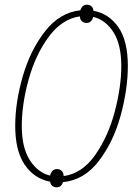

<svg xmlns="http://www.w3.org/2000/svg" viewBox="-20 -768 577 820"><path d="M194 8Q126 -5 85.5 -64.5Q45 -124 45 -230Q45 -331 77.5 -443Q110 -555 173 -635Q236 -715 323 -724Q331 -748 351 -748Q362 -748 370 -741.5Q378 -735 379 -722Q445 -710 485.5 -652Q526 -594 526 -486Q526 -388 495.5 -275.5Q465 -163 402.5 -81Q340 1 249 10Q242 32 222 32Q211 32 203.5 26Q196 20 194 8ZM223 -46Q235 -46 243 -38.5Q251 -31 252 -16Q331 -27 386.5 -106Q442 -185 470 -291Q498 -397 498 -486Q498 -578 464.5 -630.5Q431 -683 378 -696Q375 -683 367.5 -676.5Q360 -670 350 -670Q338 -670 330 -677Q322 -684 321 -698Q244 -687 187.5 -610Q131 -533 102 -427.5Q73 -322 73 -230Q73 -138 107 -84.5Q141 -31 194 -18Q201 -46 223 -46Z"/></svg>

Font: Noto Serif CondThin
Style: Italic
Weight: 250
Width: 3
Italic angle: -12°
Designer: Monotype Design Team
Foundry: Monotype Imaging Inc.
Version: Version 1.001